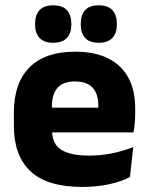

<svg xmlns="http://www.w3.org/2000/svg" viewBox="-20 -704 570 736"><path d="M295 12.5Q160.9 12.5 97.1 -47.2Q33.2 -107 33.2 -221.4V-272.5Q33.2 -385.7 93.1 -445.8Q152.9 -505.8 267.7 -505.8Q344.5 -505.8 395.6 -479.7Q446.8 -453.6 472.6 -405.1Q498.3 -356.5 498.3 -288.5V-272.1Q498.3 -253 496.7 -233.3Q495 -213.5 491.8 -196.4H354.1Q355.8 -225.6 356.4 -251.4Q357 -277.2 357 -297.9Q357 -328.3 347.5 -349.2Q337.9 -370 318.2 -380.9Q298.5 -391.8 267.7 -391.8Q221.7 -391.8 200.4 -367.1Q179 -342.4 179 -296.9V-252L179.9 -235.3V-200.5Q179.9 -181.3 186.2 -164.4Q192.5 -147.5 208.3 -134.7Q224.2 -121.9 251.9 -114.8Q279.7 -107.6 322.6 -107.6Q367.9 -107.6 410 -116.3Q452.1 -125 490.7 -140.1L478.2 -25.2Q444.2 -7.5 397.6 2.5Q351.1 12.5 295 12.5ZM461 -196.4H114.2V-291.2H461ZM183.5 -540.1Q148.9 -540.1 131.7 -558.4Q114.5 -576.7 114.5 -609.7V-613.5Q114.5 -646.9 131.7 -665.3Q148.9 -683.6 183.5 -683.6Q219.1 -683.6 236.3 -665.3Q253.4 -646.9 253.4 -613.5V-609.7Q253.4 -576.7 236.3 -558.4Q219.1 -540.1 183.5 -540.1ZM358.6 -540.1Q323.5 -540.1 306.5 -558.4Q289.6 -576.7 289.6 -609.7V-613.5Q289.6 -646.9 306.5 -665.3Q323.5 -683.6 358.6 -683.6Q393.3 -683.6 410.6 -665.3Q427.9 -646.9 427.9 -613.5V-609.7Q427.9 -576.7 410.6 -558.4Q393.3 -540.1 358.6 -540.1Z"/></svg>

Font: Anek Kannada Medium
Style: Regular
Weight: 500
Designer: Vaishnavi Murthy, Maithili Shingre (Kannada) & Yesha Goshar (Latin)
Foundry: Ek Type
Version: Version 1.003